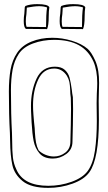

<svg xmlns="http://www.w3.org/2000/svg" viewBox="-20 -894 524 930"><path d="M95 -792Q95 -811 98 -829Q100 -851 100 -859L103 -865Q125 -874 161 -874Q212 -874 219 -859Q216 -840 216 -815Q216 -770 208 -753L109 -754H106Q95 -760 95 -792ZM269 -792Q269 -811 272 -829Q274 -851 274 -859L277 -865Q299 -874 335 -874Q386 -874 393 -859Q390 -840 390 -815Q390 -770 382 -753L283 -754H280Q269 -760 269 -792ZM208 -858Q191 -864 170 -864Q147 -864 110 -857Q110 -848 108 -826Q105 -808 105 -790Q105 -773 109 -764L203 -763Q203 -827 208 -858ZM382 -858Q365 -864 344 -864Q321 -864 284 -857Q284 -848 282 -826Q279 -808 279 -790Q279 -773 283 -764L377 -763Q377 -827 382 -858ZM459 -451 458 -404 459 -315Q459 -124 413 -60Q388 -25 331.5 -4.5Q275 16 214 16Q130 16 90 -16.5Q50 -49 40 -94Q30 -139 29 -211Q29 -238 28 -250Q23 -334 23 -451Q23 -510 31 -556Q39 -602 63 -638Q87 -674 132.5 -692.5Q178 -711 233 -711Q281 -711 328.5 -696.5Q376 -682 405 -657Q423 -641 442 -599Q452 -575 456 -549.5Q460 -524 460 -492Q460 -465 459 -451ZM71 -633Q49 -600 41 -556Q33 -512 33 -457Q33 -337 38 -251Q39 -237 39 -208Q39 -162 42.5 -131.5Q46 -101 59 -74Q93 6 214 6Q273 6 327 -13.5Q381 -33 405 -66Q431 -102 440 -165Q449 -228 449 -308L448 -394L449 -441Q451 -473 451 -491Q451 -553 433 -595Q409 -649 362 -675Q315 -701 242 -701Q187 -701 140 -683.5Q93 -666 71 -633ZM334 -366 333 -288Q331 -234 331 -208Q331 -170 301 -148Q271 -126 236 -126Q193 -126 171.5 -151Q150 -176 143 -211Q136 -246 133 -302L132 -323Q130 -359 130 -380Q130 -455 157 -513Q184 -571 246 -571Q277 -571 294 -555.5Q311 -540 317 -517.5Q323 -495 328 -458Q329 -444 333 -423V-421ZM243 -562Q190 -562 165 -508.5Q140 -455 140 -384Q140 -363 142 -337.5Q144 -312 145 -302L148 -273Q149 -266 149 -253Q151 -223 154.5 -203.5Q158 -184 167 -166Q181 -152 201 -144Q221 -136 241 -136Q272 -136 296.5 -155Q321 -174 321 -209Q321 -237 323 -289L324 -366L323 -420Q320 -440 320 -458Q319 -482 316 -497Q313 -512 304 -527Q281 -562 243 -562Z"/></svg>

Font: Londrina Outline
Style: Regular
Weight: 400
Designer: Marcelo Magalhaes
Foundry: Marcelo Magalhães
Version: Version 1.002